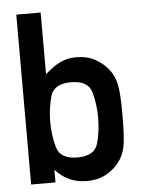

<svg xmlns="http://www.w3.org/2000/svg" viewBox="-52 -753 602 801"><g transform="rotate(-5 249.0 -352.5)"><path d="M46.4 0.5V-710.9H148.4V-452.1Q176.8 -479 208.3 -495.6Q239.7 -512.2 279.3 -512.2Q325.7 -512.2 359.4 -493.4Q393.1 -474.6 415 -446.3Q436 -418.9 443.6 -382.6Q451.2 -346.2 451.2 -253.4Q451.2 -159.7 443.6 -122.8Q436 -85.9 415 -59.1Q393.1 -30.3 359.4 -12Q325.7 6.3 279.3 6.3Q201.2 6.3 148.4 -52.2V0.5ZM248.5 -410.2Q176.8 -410.2 162.6 -358.9Q148.4 -307.6 148.4 -253.4Q148.4 -197.8 162.6 -146.5Q176.8 -95.2 248.5 -95.2Q320.3 -95.2 334.7 -144.5Q349.1 -193.8 349.1 -253.4Q349.1 -311.5 334.7 -360.8Q320.3 -410.2 248.5 -410.2Z"/></g></svg>

Font: Alte DIN 1451 Mittelschrift
Style: Regular
Weight: 400
Designer: Peter Wiegel
Foundry: Peter Wiegel
Version: Version 1.002 September 20, 2019